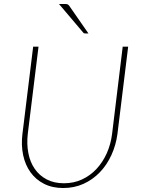

<svg xmlns="http://www.w3.org/2000/svg" viewBox="-20 -938 712 967"><path d="M86 0ZM302 -15Q351.5 -15 393 -34.2Q434.5 -53.5 466 -87.2Q497.5 -121 517.8 -166.2Q538 -211.5 544.5 -263.5L598 -703H625.5L571.5 -263.5Q564 -207 541.2 -157.2Q518.5 -107.5 483 -70.5Q447.5 -33.5 400.8 -12.2Q354 9 298.5 9Q243.5 9 201.8 -12.2Q160 -33.5 133.5 -70.5Q107 -107.5 96.5 -157.2Q86 -207 93 -263.5L147 -703H174L120 -264.5Q114 -212.5 122.8 -167Q131.5 -121.5 154.8 -87.8Q178 -54 215 -34.5Q252 -15 302 -15ZM306.5 -918Q315.5 -918 320 -916.2Q324.5 -914.5 328.5 -909L425.5 -769.5H410Q406.5 -769.5 403.8 -770.2Q401 -771 399 -774L277 -918Z"/></svg>

Font: Lato Thin
Style: Italic
Weight: 200
Italic angle: -7°
Designer: Lukasz Dziedzic
Foundry: tyPoland Lukasz Dziedzic
Version: Version 2.007; 2014-02-27